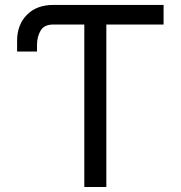

<svg xmlns="http://www.w3.org/2000/svg" viewBox="-20 -747 722 767"><path d="M633.5 -727.3V-649.1H404.8V0H316.8V-649.1H193.2Q155.9 -649.1 141.9 -624.1Q127.8 -599.1 127.8 -568.2V-541.2H48.3V-583.8Q48.3 -647.7 87.2 -687.5Q126.1 -727.3 193.2 -727.3Z"/></svg>

Font: Inter Alia
Style: Regular
Weight: 400
Designer: Rasmus Andersson (Latin, Greek, Cyrillic etc.) and Evan from Shavian.info (Shavian, old style figures)
Foundry: Shavian.info
Version: Version 0.001;git-37ab20767